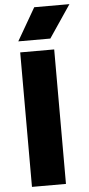

<svg xmlns="http://www.w3.org/2000/svg" viewBox="-63 -989 475 1024"><g transform="rotate(-5 175.0 -477.0)"><path d="M65.5 0V-720H247.5V0ZM60.5 -779.5 161 -953.5H349.5L232 -779.5Z"/></g></svg>

Font: Geologica Roman ExtraBold
Style: Regular
Weight: 800
Designer: Sindre Bremnes, Frode Helland
Foundry: Monokrom Skriftforlag AS
Version: Version 1.010;gftools[0.9.28]